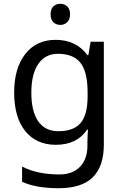

<svg xmlns="http://www.w3.org/2000/svg" viewBox="-20 -757 655 1017"><path d="M275 -546Q328 -546 370.5 -526Q413 -506 443 -465H448L460 -536H530V9Q530 124 471.5 182Q413 240 290 240Q172 240 97 206V125Q176 167 295 167Q364 167 403.5 126.5Q443 86 443 16V-5Q443 -17 444 -39.5Q445 -62 446 -71H442Q388 10 276 10Q172 10 113.5 -63Q55 -136 55 -267Q55 -395 113.5 -470.5Q172 -546 275 -546ZM287 -472Q220 -472 183 -418.5Q146 -365 146 -266Q146 -167 182.5 -114.5Q219 -62 289 -62Q370 -62 407 -105.5Q444 -149 444 -246V-267Q444 -377 406 -424.5Q368 -472 287 -472ZM300 -737Q320 -737 335.5 -723.5Q351 -710 351 -681Q351 -653 335.5 -639Q320 -625 300 -625Q278 -625 263 -639Q248 -653 248 -681Q248 -710 263 -723.5Q278 -737 300 -737Z"/></svg>

Font: Noto IKEA Latin
Style: Regular
Weight: 400
Designer: Monotype Design Team
Foundry: Monotype Imaging Inc.
Version: Version 1.0